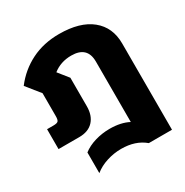

<svg xmlns="http://www.w3.org/2000/svg" viewBox="-177 -692 1021 1062"><g transform="rotate(-30 333.5 -161.0)"><path d="M154 96Q186 71 231.5 57.5Q277 44 325 44Q397 44 446 70V-316Q446 -413 344 -413Q276 -413 227 -374L279 -309V-127Q279 -68 247.5 -34Q216 0 157 0H25V-127H66Q89 -127 96 -134.5Q103 -142 103 -165V-312L33 -399Q88 -471 167 -510.5Q246 -550 345 -550Q478 -550 550 -491.5Q622 -433 622 -330V221H474Q416 172 325 172Q278 172 232.5 186.5Q187 201 154 228Z"/></g></svg>

Font: Prompt
Style: Bold
Weight: 700
Designer: Katatrad Team
Foundry: CadsonDemak
Version: Version 1.000